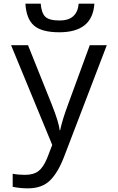

<svg xmlns="http://www.w3.org/2000/svg" viewBox="-20 -781 640 1041"><path d="M40 -536.1H131.8L259.8 -216.8Q299.8 -116.7 303.2 -75.2H306.2Q317.4 -129.9 350.1 -217.8L466.8 -536.1H559.1L327.1 69.8Q294.4 154.8 251 197.5Q207.5 240.2 130.9 240.2Q88.9 240.2 48.8 231.9V161.1Q79.1 167 115.2 167Q162.1 167 188.2 147Q214.4 127 234.9 78.1L263.2 4.9ZM491.7 -761.2Q481.9 -606 301.8 -606Q206.5 -606 164.6 -642.1Q122.6 -678.2 117.7 -761.2H200.7Q204.6 -711.4 225.1 -690.7Q245.6 -669.9 303.7 -669.9Q398.4 -669.9 406.7 -761.2Z"/></svg>

Font: Droid Sans Mono
Style: Regular
Weight: 400
Monospace: yes
Foundry: Ascender Corporation
Version: Version 1.00 build 112